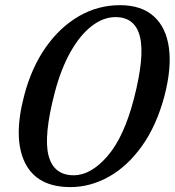

<svg xmlns="http://www.w3.org/2000/svg" viewBox="-20 -732 694 763"><path d="M457 -711.5Q541.5 -711.5 590.8 -667.5Q640 -623.5 651.2 -542.8Q662.5 -462 633.5 -350.5Q602 -232.5 544.2 -151.8Q486.5 -71 412.8 -29.8Q339 11.5 260 11.5Q127 11.5 79.2 -85.5Q31.5 -182.5 76 -352Q105 -463 161.5 -543.5Q218 -624 293.8 -667.8Q369.5 -711.5 457 -711.5ZM512.5 -341Q555.5 -507.5 536.2 -585.8Q517 -664 439 -664Q390 -664 343.8 -628Q297.5 -592 259.8 -524.8Q222 -457.5 197.5 -364Q152.5 -191.5 173 -113.5Q193.5 -35.5 273 -35.5Q341 -35.5 407 -111.5Q473 -187.5 512.5 -341Z"/></svg>

Font: Fraunces 9pt Soft
Style: Italic
Weight: 400
Italic angle: -16°
Version: Version 1.000;[0bf87f6ff]